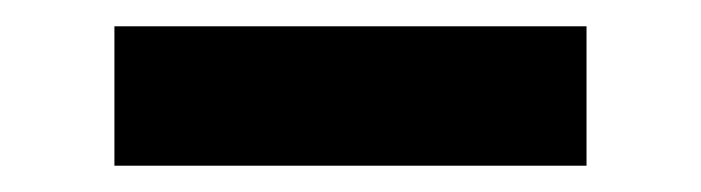

<svg xmlns="http://www.w3.org/2000/svg" viewBox="-20 -345 533 146"><path d="M67 -219V-325H426V-219Z"/></svg>

Font: Instrument Sans SemiBold
Style: Regular
Weight: 600
Designer: Rodrigo Fuenzalida
Foundry: fragTYPE
Version: Version 1.000;gftools[0.9.28]